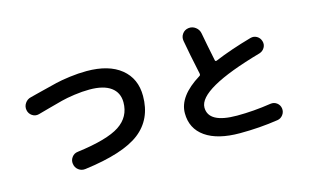

<svg xmlns="http://www.w3.org/2000/svg" viewBox="-94 -1046 2189 1342"><g transform="rotate(-15 1000.0 -374.5)"><path d="M172.9 -464.8Q146.5 -458 124 -473.1Q101.6 -488.3 96.7 -515.1Q91.8 -542 107.4 -564.9Q123 -587.9 149.4 -593.8Q165 -597.7 194.8 -605.5Q224.6 -613.3 237.3 -616.2Q307.6 -633.8 347.2 -643.6Q386.7 -653.3 449.7 -661.6Q512.7 -669.9 572.3 -669.9Q732.4 -669.9 820.8 -598.1Q909.2 -526.4 909.2 -400.4Q909.2 -232.4 789.6 -139.6Q669.9 -46.9 388.7 -10.7Q360.4 -6.8 338.4 -23.4Q316.4 -40 312.5 -68.4Q308.6 -94.7 324.7 -116.2Q340.8 -137.7 367.2 -140.6Q586.9 -168.9 676.3 -228Q765.6 -287.1 765.6 -392.6Q765.6 -462.9 712.9 -501.5Q660.2 -540 558.6 -540Q505.9 -540 447.8 -531.7Q389.6 -523.4 353 -513.7Q316.4 -503.9 251 -486.3Q212.9 -475.6 172.9 -464.8Z M1497.1 27.3Q1335.9 27.3 1248 -34.2Q1160.2 -95.7 1160.2 -207Q1160.2 -330.1 1325.2 -431.6Q1334 -435.5 1332 -448.2Q1298.8 -602.5 1282.2 -698.2Q1277.3 -726.6 1293.5 -749Q1309.6 -771.5 1337.9 -775.4Q1366.2 -779.3 1389.6 -761.7Q1413.1 -744.1 1418 -714.8Q1431.6 -639.6 1458 -511.7Q1460 -501 1470.7 -504.9Q1586.9 -553.7 1739.3 -596.7Q1764.6 -603.5 1786.1 -590.8Q1807.6 -578.1 1814.9 -553.2Q1822.3 -528.3 1809.6 -506.3Q1796.9 -484.4 1772.5 -476.6Q1303.7 -343.8 1302.7 -210Q1302.7 -96.7 1509.8 -96.7Q1628.9 -96.7 1754.9 -116.2Q1781.2 -120.1 1801.3 -105Q1821.3 -89.8 1825.2 -65.4Q1829.1 -39.1 1813.5 -18.1Q1797.9 2.9 1773.4 6.8Q1639.6 27.3 1497.1 27.3Z"/></g></svg>

Font: Rounded-X Mgen+ 2m bold
Style: Bold
Weight: 700
Designer: [Source Han Sans]
Ryoko NISHIZUKA  (kana & ideographs); Paul D. Hunt (Latin, Greek & Cyrillic); Wenlong ZHANG  (bopomofo
Version: Version 1.059.20150602